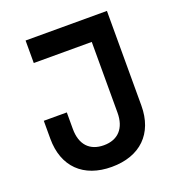

<svg xmlns="http://www.w3.org/2000/svg" viewBox="-144 -921 988 1058"><g transform="rotate(-20 350.0 -391.5)"><path d="M332 17C499 17 600 -81 600 -245V-800H123V-668H463V-253C463 -162 415 -110 332 -110C248 -110 201 -162 201 -253V-350H66V-245C66 -81 166 17 332 17Z"/></g></svg>

Font: Martian Mono Std Md
Style: Regular
Weight: 500
Monospace: yes
Designer: Roman Shamin
Foundry: Evil Martians
Version: Version 1.000